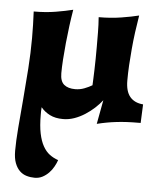

<svg xmlns="http://www.w3.org/2000/svg" viewBox="-52 -497 672 812"><g transform="rotate(5 284.0 -91.0)"><path d="M128.9 -29.8Q127.9 -21 127.9 -12.7Q127.9 -4.4 127.9 2.9Q127.9 49.3 134.5 81.3Q141.1 113.3 153.1 134.5Q165 155.8 181.4 168Q197.8 180.2 217.8 187Q213.4 200.2 205.3 214.8Q197.3 229.5 185.5 241.7Q173.8 253.9 158.7 262Q143.6 270 125 270Q107.4 270 90.8 265.1Q74.2 260.3 61.5 248Q48.8 235.8 41 215.3Q33.2 194.8 33.2 163.1Q33.2 122.6 37.8 65.7Q42.5 8.8 48.1 -55.7Q53.7 -120.1 58.3 -187.7Q63 -255.4 63 -317.9Q63 -374.5 60.1 -430.2Q111.3 -430.2 153.3 -437.3Q195.3 -444.3 226.1 -452.1Q220.7 -420.4 215.8 -383.3Q210.9 -346.2 207.3 -309.3Q203.6 -272.5 201.4 -238.8Q199.2 -205.1 199.2 -180.2Q199.2 -146 216.1 -132.1Q232.9 -118.2 263.2 -118.2Q283.7 -118.2 302.5 -125.5Q321.3 -132.8 335 -141.1Q335.4 -151.4 336.2 -168.5Q336.9 -185.5 337.6 -207.3Q338.4 -229 338.6 -253.9Q338.9 -278.8 338.9 -304.2Q338.9 -334.5 338.6 -366.2Q338.4 -397.9 335.9 -430.2Q387.2 -430.2 431.2 -437.3Q475.1 -444.3 505.9 -452.1Q500 -417 495.1 -380.6Q490.2 -344.2 487.1 -308.8Q483.9 -273.4 481.9 -239.3Q480 -205.1 480 -173.8Q480 -127.9 499.3 -105Q518.6 -82 555.2 -79.1L551.8 0H544.9Q517.1 0 493.9 1.2Q470.7 2.4 449.7 4.9Q428.7 7.3 408.7 11Q388.7 14.6 367.2 20L386.2 -82Q373 -64.9 355 -48.3Q336.9 -31.7 315.7 -18.1Q294.4 -4.4 271 3.9Q247.6 12.2 223.1 12.2Q189.9 12.2 167 0.5Q144 -11.2 128.9 -29.8Z"/></g></svg>

Font: Simonetta
Style: Black
Weight: 900
Designer: Gayaneh Bagdasaryan
Foundry: Brownfox
Version: Version 1.002